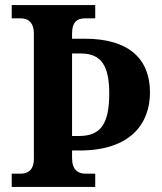

<svg xmlns="http://www.w3.org/2000/svg" viewBox="-20 -734 637 754"><path d="M26 0H354V-52H315C287 -52 263 -67 263 -112V-143H293C495 -143 569 -251 569 -371C569 -502 487 -582 313 -582H263V-602C263 -649 284 -662 315 -662H354V-714H26V-662H61C88 -662 113 -649 113 -601V-110C113 -65 88 -52 61 -52H26ZM291 -200H263V-524H297C379 -524 409 -474 409 -367C409 -246 374 -200 291 -200Z"/></svg>

Font: Noto Serif SemiCondensed
Style: Bold
Weight: 700
Width: 4
Designer: Monotype Design Team
Foundry: Monotype Imaging Inc.
Version: Version 2.015